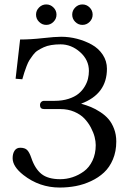

<svg xmlns="http://www.w3.org/2000/svg" viewBox="-20 -821 583 853"><path d="M247.6 -24.9Q275.4 -24.9 302.2 -33.7Q329.1 -42.5 352.8 -59.8Q376.5 -77.1 390.9 -107.4Q405.3 -137.7 405.3 -176.3Q405.3 -192.9 400.4 -212.4Q395.5 -231.9 383.8 -254.2Q372.1 -276.4 355 -294.4Q337.9 -312.5 310.1 -324.5Q282.2 -336.4 249 -336.4H176.3Q157.7 -336.4 157.7 -354Q157.7 -362.3 162.8 -367.7Q168 -373 176.3 -373H222.7Q256.8 -373 284.2 -381.8Q311.5 -390.6 328.1 -404.1Q344.7 -417.5 355.7 -435.5Q366.7 -453.6 370.8 -470.9Q375 -488.3 375 -505.9Q375 -554.7 335.9 -589.4Q296.9 -624 249 -624Q226.6 -624 207.5 -620.8Q188.5 -617.7 173.8 -610.8Q159.2 -604 147.7 -596.7Q136.2 -589.4 126.7 -576.7Q117.2 -564 110.8 -554Q104.5 -543.9 98.1 -527.1Q91.8 -510.3 88.1 -499Q84.5 -487.8 79.1 -468.8L49.3 -471.2L69.3 -645.5Q116.2 -645.5 170.4 -651.6Q224.6 -657.7 251.5 -657.7Q287.1 -657.7 322.3 -648.7Q357.4 -639.6 387.7 -622.8Q418 -606 436.5 -577.9Q455.1 -549.8 455.1 -515.6Q455.1 -402.8 340.3 -360.4Q364.3 -353.5 384 -345.5Q403.8 -337.4 425.5 -323.2Q447.3 -309.1 462.2 -291.7Q477.1 -274.4 486.8 -248.8Q496.6 -223.1 496.6 -192.4Q496.6 -148.4 481.7 -113Q466.8 -77.6 442.1 -54.7Q417.5 -31.7 384.5 -16.4Q351.6 -1 316.9 5.6Q282.2 12.2 245.1 12.2Q155.3 12.2 84 -43.5Q36.1 -81.1 36.1 -118.2Q36.1 -138.7 44.7 -151.6Q53.2 -164.6 69.8 -164.6Q90.3 -164.6 100.3 -154.8Q110.4 -145 119.1 -119.6Q135.3 -71.3 164.3 -48.1Q193.4 -24.9 247.6 -24.9ZM314.2 -723.9Q300.8 -737.3 300.8 -755.9Q300.8 -774.4 314.2 -787.8Q327.6 -801.3 346.2 -801.3Q364.7 -801.3 378.2 -787.8Q391.6 -774.4 391.6 -755.9Q391.6 -737.3 378.2 -723.9Q364.7 -710.4 346.2 -710.4Q327.6 -710.4 314.2 -723.9ZM153.6 -723.9Q140.1 -737.3 140.1 -755.9Q140.1 -774.4 153.6 -787.8Q167 -801.3 185.5 -801.3Q204.1 -801.3 217.5 -787.8Q231 -774.4 231 -755.9Q231 -737.3 217.5 -723.9Q204.1 -710.4 185.5 -710.4Q167 -710.4 153.6 -723.9Z"/></svg>

Font: Libertinage
Style: l
Weight: 400
Designer: OSP
Foundry: OSP
Version: Version 1.0; 2008; OFL relea